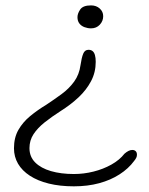

<svg xmlns="http://www.w3.org/2000/svg" viewBox="-20 -448 540 694"><path d="M300 -268Q309 -268 314.8 -263.2Q320.5 -258.5 323.2 -248.8Q326 -239 326 -224.5Q326 -186.5 309.2 -154.8Q292.5 -123 264 -96.2Q235.5 -69.5 199 -46.5Q167 -26 141.5 -5.8Q116 14.5 101.2 37Q86.5 59.5 86.5 87.5Q86.5 118.5 107.2 139.2Q128 160 164.2 170.5Q200.5 181 247 181Q283 181 318 172.2Q353 163.5 382.5 147Q412 130.5 430 107.5Q437.5 101 444.5 97.5Q451.5 94 458.5 94Q465.5 94 470.2 98.2Q475 102.5 475 111.5Q475 117 472.5 122.2Q470 127.5 465 133.5Q444.5 161.5 412.2 182.2Q380 203 338.5 214.2Q297 225.5 247 225.5Q196.5 225.5 156.2 215.5Q116 205.5 88 187.2Q60 169 45.2 143.8Q30.5 118.5 30.5 88Q30.5 49.5 46.5 21.5Q62.5 -6.5 89.2 -28.5Q116 -50.5 147.5 -69.5Q175.5 -88 202.5 -107.8Q229.5 -127.5 248 -153Q266.5 -178.5 271 -212.5Q275 -240 280.8 -254Q286.5 -268 300 -268ZM309 -428.5Q328 -428.5 340.5 -417.2Q353 -406 353 -389.5Q353 -372 340.8 -358.8Q328.5 -345.5 309 -345.5Q297 -345.5 285.5 -349.8Q274 -354 267 -363Q260 -372 260 -386Q260 -399 270 -413.8Q280 -428.5 309 -428.5Z"/></svg>

Font: Gluten ExtraLight
Style: Regular
Weight: 250
Designer: Tyler Finck
Foundry: Etcetera Type Company
Version: Version 1.300